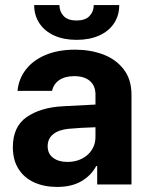

<svg xmlns="http://www.w3.org/2000/svg" viewBox="-20 -735 598 765"><path d="M228.5 -311.5Q282.2 -314.9 360.4 -318.4V-361.3Q359.4 -394.5 337.4 -413.1Q315.4 -431.6 275.4 -431.6Q239.3 -431.6 216.3 -416Q193.4 -400.4 187.5 -373H49.8Q54.2 -419.9 82.3 -457Q110.4 -494.1 160.6 -515.6Q210.9 -537.1 279.3 -537.1Q339.8 -537.1 390.9 -518.1Q441.9 -499 472.9 -458.7Q503.9 -418.5 503.9 -357.4V0H367.2V-73.2H363.3Q342.3 -34.7 303.5 -12.5Q264.6 9.8 208 9.8Q156.2 9.8 116.5 -8.1Q76.7 -25.9 54 -61.5Q31.2 -97.2 31.2 -148.4Q31.2 -230.5 86.4 -268.6Q141.6 -306.6 228.5 -311.5ZM249 -89.8Q281.2 -89.8 306.9 -103Q332.5 -116.2 346.7 -139.2Q360.8 -162.1 360.4 -189.5V-228Q337.4 -227.5 303.7 -225.6Q270 -223.6 252 -221.7Q213.9 -217.8 191.9 -200.2Q169.9 -182.6 169.9 -152.3Q169.9 -122.6 191.7 -106.2Q213.4 -89.8 249 -89.8ZM285.2 -576.2Q233.9 -576.2 195.8 -593.5Q157.7 -610.8 137 -642.3Q116.2 -673.8 116.2 -714.8H216.8Q216.8 -689 233.6 -671.1Q250.5 -653.3 285.2 -653.3Q319.3 -653.3 336.4 -670.9Q353.5 -688.5 353.5 -714.8H455.1Q455.1 -673.3 434.3 -642.1Q413.6 -610.8 375.2 -593.5Q336.9 -576.2 285.2 -576.2Z"/></svg>

Font: Pretendard
Style: Bold
Weight: 700
Designer: Base glyphs from Inter by Rasmus Andersson; Hangeul glyphs from Noto Sans CJK(Source Han Sans) by Jang Soo-young and Kan
Foundry: Kil Hyung-jin
Version: Version 1.309